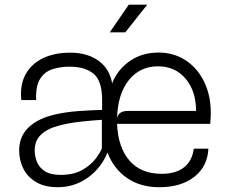

<svg xmlns="http://www.w3.org/2000/svg" viewBox="-20 -776 944 802"><path d="M221.5 6Q167.5 6 131.5 -15Q95.5 -36 77.8 -71Q60 -106 60 -148Q60 -206 99.5 -244Q139 -282 213 -298.5Q255 -308 305 -311.8Q355 -315.5 406.5 -317V-359Q406.5 -438.5 370.8 -468Q335 -497.5 270 -497.5Q232 -497.5 199.2 -487Q166.5 -476.5 147.5 -446.5Q128.5 -416.5 131 -358H69Q62.5 -421 86.8 -465.2Q111 -509.5 159.2 -532.8Q207.5 -556 273.5 -556Q344 -556 390.8 -522.8Q437.5 -489.5 448.5 -428.5Q471.5 -486 522.5 -521.2Q573.5 -556.5 641.5 -556.5Q706 -556.5 755.2 -524.2Q804.5 -492 832.5 -435Q860.5 -378 860.5 -304Q860.5 -296 860 -285.5Q859.5 -275 858 -258.5H469Q473 -160.5 520.8 -105.2Q568.5 -50 655 -50Q715 -50 749 -77.2Q783 -104.5 789.5 -155H850.5Q847 -81 791.8 -37.5Q736.5 6 645 6Q567 6 511.2 -32Q455.5 -70 429 -138.5Q401.5 -72.5 345.8 -33.2Q290 6 221.5 6ZM469 -281.5Q474.5 -312.5 513.5 -312.5H799Q799 -395 755.5 -447Q712 -499 639.5 -499Q564 -499 517.8 -440.8Q471.5 -382.5 469 -281.5ZM232.5 -45.5Q287.5 -45.5 323.5 -66Q359.5 -86.5 379.5 -113Q399.5 -139.5 405.5 -156.5V-275.5Q363.5 -273 314.8 -267.5Q266 -262 226.5 -251.5Q178.5 -239 151.8 -214Q125 -189 125 -148Q125 -123.5 134.2 -100Q143.5 -76.5 167 -61Q190.5 -45.5 232.5 -45.5ZM438.5 -641 518 -756.5H595L503.5 -641Z"/></svg>

Font: Spline Sans Light
Style: Regular
Weight: 300
Designer: Eben Sorkin, Mirko Velimirovic
Foundry: Sorkin Type
Version: Version 1.000; ttfautohint (v1.8.3)